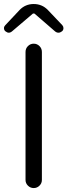

<svg xmlns="http://www.w3.org/2000/svg" viewBox="-27 -954 342 974"><path d="M102.5 -41V-690.4Q102.5 -708 114.7 -720.2Q127 -732.4 144 -732.4Q161.1 -732.4 173.3 -720.2Q185.5 -708 185.5 -690.4V-41Q185.5 -24.4 173.3 -12.2Q161.1 0 144 0Q127 0 114.7 -12.2Q102.5 -24.4 102.5 -41ZM1 -794.9Q-6.8 -800.8 -6.8 -811.5Q-6.8 -819.3 -1 -825.2L72.3 -903.3Q101.6 -933.6 144 -933.6Q186.5 -933.6 215.8 -903.3L289.1 -826.2Q294.9 -819.3 294.9 -811.5Q294.9 -800.8 287.1 -794.9Q278.3 -788.1 269.5 -788.1Q259.8 -788.1 251 -795.9L148.4 -884.8Q146.5 -885.7 144 -885.7Q141.6 -885.7 139.6 -884.8L35.2 -795.9Q26.4 -788.1 17.6 -788.1Q9.8 -788.1 1 -794.9Z"/></svg>

Font: Gen Jyuu Gothic P Normal
Style: Regular
Weight: 300
Designer: [Source Han Sans]
Ryoko NISHIZUKA  (kana & ideographs); Paul D. Hunt (Latin, Greek & Cyrillic); Wenlong ZHANG  (bopomofo
Version: Version 1.002.20150607